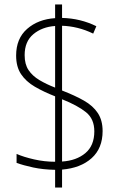

<svg xmlns="http://www.w3.org/2000/svg" viewBox="-20 -779 548 857"><path d="M226 -21Q172 -22 128 -31.5Q84 -41 54 -52V-92Q86 -78 132.5 -67.5Q179 -57 226 -57V-349Q175 -369 135.5 -392Q96 -415 74 -448Q52 -481 52 -531Q52 -607 101 -650Q150 -693 226 -698V-759H257V-699Q339 -697 410 -662L396 -629Q361 -646 326 -654.5Q291 -663 257 -664V-375Q314 -353 354.5 -330Q395 -307 416.5 -274.5Q438 -242 438 -194Q438 -117 389 -73Q340 -29 257 -22V58H226ZM226 -663Q168 -659 129 -626.5Q90 -594 90 -533Q90 -492 107.5 -466Q125 -440 156 -421.5Q187 -403 226 -388ZM257 -58Q321 -62 361 -95.5Q401 -129 401 -193Q401 -248 364 -278Q327 -308 257 -336Z"/></svg>

Font: Noto Sans Telugu SemiCondensed ExtraLight
Style: Regular
Weight: 200
Width: 4
Designer: Jelle Bosma - Monotype Design Team
Foundry: Monotype Imaging Inc.
Version: Version 2.005; ttfautohint (v1.8.4.7-5d5b)